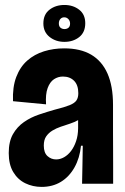

<svg xmlns="http://www.w3.org/2000/svg" viewBox="-20 -732 497 765"><path d="M146 12.7Q110.5 12.7 80.6 -1.9Q50.7 -16.5 32.8 -46.5Q14.8 -76.5 14.8 -122.2Q14.8 -167.8 31.5 -197.3Q48.2 -226.8 75.6 -245.8Q103 -264.7 135.5 -275.6Q168 -286.5 198 -295Q238 -305 257.8 -313.1Q277.5 -321.2 284.8 -332.2Q292 -343.2 292 -360.5Q292 -393.2 275.2 -410.1Q258.3 -427 230.7 -427Q211.2 -427 194.9 -416.2Q178.7 -405.3 169.8 -381Q160.8 -356.7 163.5 -316.3L31.8 -328.8Q29.5 -385 44.8 -425.3Q60.2 -465.7 88.7 -490.7Q117.2 -515.7 155.2 -527.5Q193.2 -539.3 235.8 -539.3Q300.5 -539.3 343.4 -514.1Q386.3 -488.8 408.3 -439Q430.3 -389.2 430.3 -314.2V-204.5Q430.5 -170.2 430.6 -136.2Q430.7 -102.3 430.8 -68.4Q430.8 -34.5 430.8 0H307Q307.8 -37.3 308.5 -74.8Q309.2 -112.3 309.8 -151.3H302.7Q297.8 -102.3 276.8 -65Q255.8 -27.7 222.7 -7.5Q189.5 12.7 146 12.7ZM203.7 -96.8Q220 -96.8 235.4 -105.6Q250.8 -114.3 263.2 -130.6Q275.5 -146.8 283.2 -169.7Q291 -192.5 291.2 -221V-265.2L316.2 -275.2Q307.7 -262.7 292.1 -253.8Q276.5 -245 258.3 -239.1Q240.2 -233.2 221.9 -227Q203.7 -220.8 188.6 -211.6Q173.5 -202.3 164 -188.5Q154.5 -174.7 154.5 -151.8Q154.5 -123.7 169.1 -110.2Q183.7 -96.8 203.7 -96.8ZM236.7 -565.2Q202.2 -565.2 177.5 -584.8Q152.8 -604.5 152.8 -638.6Q152.8 -674.5 177.2 -693.3Q201.5 -712.2 236.7 -712.2Q271.3 -712.2 295.5 -693.3Q319.7 -674.5 319.7 -639.4Q319.7 -603.3 295.6 -584.2Q271.5 -565.2 236.7 -565.2ZM236.8 -616.2Q246.7 -616.2 252.9 -621.6Q259.2 -627 259.2 -637.8Q259.2 -648.7 252.5 -655.8Q245.8 -663 236 -663Q226.2 -663 220.4 -656.2Q214.5 -649.4 214.5 -638.7Q214.5 -626.9 221.2 -621.5Q227.8 -616.2 236.8 -616.2Z"/></svg>

Font: Bricolage Grotesque 96pt ExtraBold SemiCondensed
Style: Regular
Weight: 800
Width: 4
Version: Version 1.001;gftools[0.9.33.dev8+g029e19f]